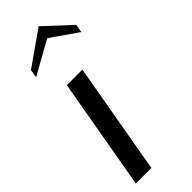

<svg xmlns="http://www.w3.org/2000/svg" viewBox="-248 -770 795 795"><g transform="rotate(-45 150.0 -372.5)"><path d="M101 0H10L96 -490H187ZM294 -603 176 -685 29 -603 35 -639 186 -745 300 -639Z"/></g></svg>

Font: Cabin
Style: Italic
Weight: 400
Designer: Pablo Impallari
Foundry: Pablo Impallari. www.impallari.com Igino Marini. www.ikern.com
Version: Version 1.005